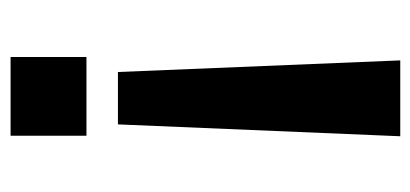

<svg xmlns="http://www.w3.org/2000/svg" viewBox="-232 -564 795 372"><g transform="rotate(90 166.0 -377.5)"><path d="M96.5 -755H243.5L220.5 -208H119ZM90 -147H242.5V0H90Z"/></g></svg>

Font: Hepta Slab ExtraLight SemiBold
Style: Regular
Weight: 600
Version: Version 1.102